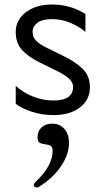

<svg xmlns="http://www.w3.org/2000/svg" viewBox="-20 -502 470 854"><path d="M125 -360Q125 -336 141.5 -320Q158 -304 187 -290L262 -253Q316 -227 348 -195.5Q380 -164 380 -115Q380 -58 335.5 -24Q291 10 218 10Q168 10 123 -4.5Q78 -19 50 -40V-120Q86 -88 129.5 -71.5Q173 -55 218 -55Q262 -55 283.5 -70.5Q305 -86 305 -115Q305 -138 283.5 -155.5Q262 -173 232 -187L157 -224Q106 -249 78 -279.5Q50 -310 50 -360Q50 -413 95 -447.5Q140 -482 212 -482Q292 -482 360 -440V-360Q332 -384 293 -400.5Q254 -417 212 -417Q169 -417 147 -401Q125 -385 125 -360ZM287 134Q287 184 251.5 237Q216 290 155 328Q150 332 143 332Q138 332 134 328.5Q130 325 130 321Q130 315 138 307Q214 237 214 168Q214 152 206 147Q198 142 182 140Q165 138 156 132.5Q147 127 147 108Q147 81 165 64.5Q183 48 212 48Q246 48 266.5 71.5Q287 95 287 134Z"/></svg>

Font: Madhuban Light
Style: Regular
Weight: 300
Designer: jaikishan Patel
Foundry: MagicType
Version: Version 1.000